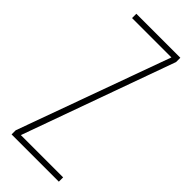

<svg xmlns="http://www.w3.org/2000/svg" viewBox="-233 -845 790 790"><g transform="rotate(45 161.5 -450.0)"><path d="M303 -93H28V-117L269 -782H40V-807H296V-782L57 -118H303Z"/></g></svg>

Font: Noto Sans Kannada UI ExtraCondensed Thin
Style: Regular
Weight: 100
Width: 2
Designer: Jelle Bosma - Monotype Design Team
Foundry: Monotype Imaging Inc.
Version: Version 2.005; ttfautohint (v1.8.4.7-5d5b)